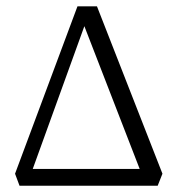

<svg xmlns="http://www.w3.org/2000/svg" viewBox="-20 -590 560 610"><path d="M84 -53.2H423.8L248 -506.8ZM481 0H42L27.8 -38.1L226.1 -569.8H288.1L496.1 -38.1Z"/></svg>

Font: Yrsa-Light
Style: Regular
Weight: 300
Designer: Anna Giedrys (Yrsa+Rasa design), David Brezina (Yrsa art-direction, Rasa art-direction, design)
Foundry: Rosetta Type Foundry
Version: Version 1.001;PS 1.1;hotconv 1.0.88;makeotf.lib2.5.647800